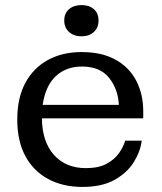

<svg xmlns="http://www.w3.org/2000/svg" viewBox="-20 -727 639 756"><path d="M301 -584Q271 -584 252 -601Q233 -618 233 -646Q233 -675 252 -691Q271 -707 301 -707Q331 -707 349.5 -691Q368 -675 368 -646Q368 -618 349.5 -601Q331 -584 301 -584ZM304 9Q228 9 170 -22Q112 -53 80 -112Q48 -171 48 -256Q48 -342 80 -401Q112 -460 169 -491Q226 -522 301 -522Q380 -522 434 -492.5Q488 -463 516 -410Q544 -357 544 -288V-261H145Q146 -169 192.5 -117Q239 -65 318 -65Q368 -65 399.5 -82Q431 -99 448.5 -124Q466 -149 473 -173H538Q533 -131 507 -89Q481 -47 431.5 -19Q382 9 304 9ZM448 -314Q445 -376 409.5 -420.5Q374 -465 303 -465Q240 -465 199.5 -427Q159 -389 148 -314Z"/></svg>

Font: Montagu Slab 16pt
Style: Regular
Weight: 400
Designer: Florian Karsten
Foundry: Florian Karsten
Version: Version 1.000; ttfautohint (v1.8.3)